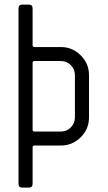

<svg xmlns="http://www.w3.org/2000/svg" viewBox="-20 -645 478 851"><path d="M62 169.9V-607.9Q62 -624.5 78.6 -624.5H107.9Q124.5 -624.5 124.5 -607.9V-444.8Q124.5 -436.5 132.8 -436.5H250Q300.8 -436.5 337.6 -399.9Q374.5 -363.3 374.5 -312V-124.5Q374.5 -72.8 337.6 -36.4Q300.8 0 250 0H132.8Q124.5 0 124.5 7.3V169.9Q124.5 186.5 107.9 186.5H78.6Q62 186.5 62 169.9ZM124.5 -366.2V-70.3Q124.5 -62 132.8 -62H250Q275.9 -62 293.9 -80.3Q312 -98.6 312 -124.5V-312Q312 -337.9 293.9 -356.2Q275.9 -374.5 250 -374.5H132.8Q124.5 -374.5 124.5 -366.2Z"/></svg>

Font: GOSTRUS
Style: type_B
Weight: 400
Designer: Юрий и Татьяна Кривогуз
Version: Version 02.00